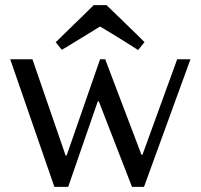

<svg xmlns="http://www.w3.org/2000/svg" viewBox="-20 -732 786 752"><path d="M20 -500 193 0H247L363 -335H367L497 0H544L726 -500H674L538 -126H534L392 -500H372L241 -123H237L107 -500ZM372 -628Q372 -628 383 -621.5Q394 -615 410.5 -605Q427 -595 446.5 -583Q466 -571 482.5 -560.5Q499 -550 510 -543Q521 -536 521 -536L546 -567Q546 -567 535 -578Q524 -589 507.5 -605Q491 -621 471.5 -640Q452 -659 435.5 -675Q419 -691 408 -701.5Q397 -712 397 -712H347Q347 -712 336 -701Q325 -690 308.5 -674Q292 -658 272.5 -639Q253 -620 236.5 -604Q220 -588 209 -577Q198 -566 198 -567L222 -537Q222 -537 233.5 -543.5Q245 -550 261.5 -560.5Q278 -571 297.5 -582.5Q317 -594 333.5 -604.5Q350 -615 361 -621.5Q372 -628 372 -628Z"/></svg>

Font: Tenor Sans
Style: Regular
Weight: 400
Designer: Denis Masharov
Foundry: Denis Masharov
Version: Version 1.1